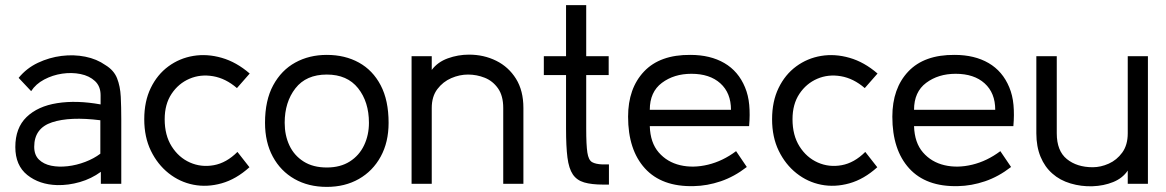

<svg xmlns="http://www.w3.org/2000/svg" viewBox="-20 -720 4566 752"><path d="M204 5Q134 3 87 -34.5Q40 -72 40 -144Q40 -219 84 -261.5Q128 -304 204 -316Q280 -328 374 -311V-347Q374 -382 352 -402.5Q330 -423 295.5 -430Q261 -437 223.5 -431.5Q186 -426 153 -408.5Q120 -391 102 -363L53 -415Q84 -453 128.5 -474Q173 -495 221 -501Q269 -507 314 -498Q359 -489 393 -465Q426 -445 438.5 -413.5Q451 -382 453 -341Q455 -300 455 -253V0H375V-47Q338 -20 293 -7Q248 6 204 5ZM373 -118V-249Q254 -264 184 -241Q114 -218 114 -145Q114 -113 132.5 -95Q151 -77 180.5 -71Q210 -65 245 -69Q280 -73 314 -86Q348 -99 373 -118Z M957 -65Q905 -18 848 -2Q791 14 737.5 3.5Q684 -7 640.5 -41.5Q597 -76 571 -129.5Q545 -183 545 -253Q545 -323 570.5 -375.5Q596 -428 639.5 -460Q683 -492 737 -501Q791 -510 848.5 -493.5Q906 -477 958 -432L908 -375Q864 -413 814.5 -421.5Q765 -430 722 -411.5Q679 -393 652 -352.5Q625 -312 625 -253Q625 -190 652.5 -146.5Q680 -103 724 -83.5Q768 -64 817.5 -73Q867 -82 910 -125Z M1260 12Q1188 12 1133.5 -19Q1079 -50 1048.5 -106.5Q1018 -163 1018 -239Q1018 -327 1050 -386Q1082 -445 1136.5 -475Q1191 -505 1260 -505Q1331 -505 1385.5 -475Q1440 -445 1471 -386Q1502 -327 1502 -239Q1502 -163 1471 -106.5Q1440 -50 1385.5 -19Q1331 12 1260 12ZM1260 -64Q1313 -64 1350 -87.5Q1387 -111 1406 -151Q1425 -191 1425 -239Q1425 -321 1382.5 -374.5Q1340 -428 1260 -428Q1179 -428 1137 -374Q1095 -320 1095 -239Q1095 -190 1113.5 -150.5Q1132 -111 1169 -87.5Q1206 -64 1260 -64Z M2030 0H1951V-297Q1951 -345 1930.5 -374Q1910 -403 1878.5 -415.5Q1847 -428 1813 -428Q1780 -428 1747.5 -414Q1715 -400 1693 -371Q1671 -342 1671 -297V0H1592V-500H1671V-446Q1694 -477 1734 -491.5Q1774 -506 1817 -506Q1875 -506 1923.5 -482Q1972 -458 2001 -411.5Q2030 -365 2030 -297Z M2197 -216V-426H2110V-500H2197V-700H2276V-500H2364V-426H2276V-216Q2276 -152 2280.5 -122.5Q2285 -93 2299 -85Q2313 -77 2340 -76H2365V3H2343Q2297 3 2268 -5.5Q2239 -14 2223.5 -37Q2208 -60 2202.5 -103Q2197 -146 2197 -216Z M2914 -226H2525Q2527 -161 2560 -123Q2593 -85 2644 -73Q2695 -61 2753 -75Q2811 -89 2863 -128L2905 -66Q2856 -28 2803 -10Q2750 8 2697 9Q2572 12 2506 -60.5Q2440 -133 2440 -263Q2440 -374 2502.5 -440Q2565 -506 2684 -505Q2762 -505 2817 -473Q2872 -441 2898 -378Q2911 -347 2914.5 -309Q2918 -271 2914 -226ZM2688 -431Q2620 -431 2572.5 -395.5Q2525 -360 2525 -290H2843Q2843 -356 2801.5 -393.5Q2760 -431 2688 -431Z M3416 -65Q3364 -18 3307 -2Q3250 14 3196.5 3.5Q3143 -7 3099.5 -41.5Q3056 -76 3030 -129.5Q3004 -183 3004 -253Q3004 -323 3029.5 -375.5Q3055 -428 3098.5 -460Q3142 -492 3196 -501Q3250 -510 3307.5 -493.5Q3365 -477 3417 -432L3367 -375Q3323 -413 3273.5 -421.5Q3224 -430 3181 -411.5Q3138 -393 3111 -352.5Q3084 -312 3084 -253Q3084 -190 3111.5 -146.5Q3139 -103 3183 -83.5Q3227 -64 3276.5 -73Q3326 -82 3369 -125Z M3949 -226H3560Q3562 -161 3595 -123Q3628 -85 3679 -73Q3730 -61 3788 -75Q3846 -89 3898 -128L3940 -66Q3891 -28 3838 -10Q3785 8 3732 9Q3607 12 3541 -60.5Q3475 -133 3475 -263Q3475 -374 3537.5 -440Q3600 -506 3719 -505Q3797 -505 3852 -473Q3907 -441 3933 -378Q3946 -347 3949.5 -309Q3953 -271 3949 -226ZM3723 -431Q3655 -431 3607.5 -395.5Q3560 -360 3560 -290H3878Q3878 -356 3836.5 -393.5Q3795 -431 3723 -431Z M4476 0H4397V-52Q4377 -22 4340 -7Q4303 8 4259 9.5Q4215 11 4173 -1.5Q4131 -14 4102 -40Q4072 -66 4055.5 -106Q4039 -146 4039 -198V-500H4119V-198Q4119 -129 4158.5 -97Q4198 -65 4260 -65Q4291 -65 4322.5 -79Q4354 -93 4375.5 -122.5Q4397 -152 4397 -198V-500H4476Z"/></svg>

Font: Kulim Park
Style: Regular
Weight: 400
Designer: Noponies / Dale Sattler
Foundry: Noponies
Version: Version 1.000; ttfautohint (v1.8.3)